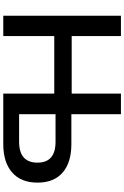

<svg xmlns="http://www.w3.org/2000/svg" viewBox="187 -946 759 1173"><g transform="rotate(90 566.5 -359.5)"><path d="M76.2 0V-718.8H200.2V-418H551.8V-718.8H677.7V-416H860.4Q972.7 -416 1034.2 -362.8Q1095.7 -309.6 1095.7 -209Q1095.7 -108.4 1033.7 -54.2Q971.7 0 860.4 0H551.8V-311.5H200.2V0ZM677.7 -96.7H845.7Q973.6 -96.7 973.6 -209Q973.6 -319.3 846.7 -319.3H677.7Z"/></g></svg>

Font: Min Sans SemiBold
Style: Regular
Weight: 600
Designer: Jinseong-Kim, NotoSansCJK, Nunito
Foundry: Jinseong-Kim
Version: Version 1.400;Glyphs 3.1.2 (3151)